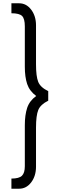

<svg xmlns="http://www.w3.org/2000/svg" viewBox="-20 -836 363 1174"><path d="M49.8 255.9Q96.7 255.9 114.3 238.5Q131.8 221.2 131.8 180.2V-69.8Q131.8 -132.8 146 -176Q160.2 -219.2 201.2 -249Q160.2 -279.8 146 -322.5Q131.8 -365.2 131.8 -428.2V-674.8Q131.8 -721.7 115 -738.3Q98.1 -754.9 49.8 -754.9V-815.9H97.2Q141.1 -815.9 170.7 -776.9Q200.2 -737.8 200.2 -681.2V-442.9Q200.2 -369.6 213.6 -335.7Q227.1 -301.8 274.9 -278.8V-220.2Q228 -197.3 214.1 -163.6Q200.2 -129.9 200.2 -55.2V183.1Q200.2 240.2 170.7 279.1Q141.1 317.9 97.2 317.9H49.8Z"/></svg>

Font: ø
Style: ø
Weight: 400
Designer: Samuel Oakes
Foundry: Samuel Oakes
Version: Version 1.000;PS 001.000;hotconv 1.0.88;makeotf.lib2.5.64775